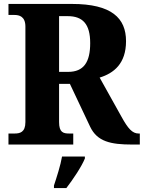

<svg xmlns="http://www.w3.org/2000/svg" viewBox="-20 -734 730 975"><path d="M23 0H352V-56H331C301 -56 280 -62 280 -114V-308H335L438 -90C474 -15 542 0 651 0H690V-56H684C652 -56 630 -81 597 -141L486 -340C558 -362 620 -411 620 -525C620 -642 547 -714 345 -714H23V-658H54C77 -658 109 -651 109 -599V-114C109 -62 81 -56 54 -56H23ZM326 -369H280V-652H324C400 -652 438 -612 438 -515C438 -418 405 -369 326 -369ZM254 208V221H317C350 178 394 113 411 71V61H295C288 104 267 169 254 208Z"/></svg>

Font: Noto Serif Georgian SemiCondensed ExtraBold
Style: Regular
Weight: 800
Width: 4
Designer: Monotype Design Team, Akaki Razmadze
Foundry: Google LLC
Version: Version 2.003